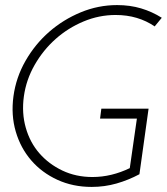

<svg xmlns="http://www.w3.org/2000/svg" viewBox="-20 -726 657 756"><path d="M565 -298 529 -40Q486 -17 439 -3.5Q392 10 341 10Q267 10 206 -18Q145 -46 103 -94.5Q61 -143 42 -208Q23 -273 33 -347Q43 -421 80.5 -486.5Q118 -552 173.5 -600.5Q229 -649 298 -677.5Q367 -706 441 -706Q492 -706 535.5 -693Q579 -680 617 -656L589 -622Q557 -644 518.5 -655.5Q480 -667 435 -667Q370 -667 309 -641.5Q248 -616 199 -572.5Q150 -529 116.5 -470.5Q83 -412 74 -346.5Q65 -281 81.5 -223Q98 -165 135 -122.5Q172 -80 225.5 -54.5Q279 -29 344 -29Q382 -29 419 -38Q456 -47 491 -64L519 -259H374L379 -298Z"/></svg>

Font: Josefin Slab
Style: Italic
Weight: 400
Italic angle: -12°
Designer: Santiago Orozco
Foundry: Typemade
Version: Version 2.000